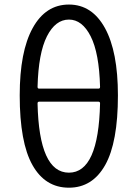

<svg xmlns="http://www.w3.org/2000/svg" viewBox="-20 -829 616 861"><path d="M428.7 -365.2Q428.7 -373 421.9 -373H155.3Q148.4 -373 148.4 -365.2Q155.3 -54.7 289.1 -54.7Q421.9 -54.7 428.7 -365.2ZM148.4 -439.5Q148.4 -431.6 155.3 -431.6H421.9Q428.7 -431.6 428.7 -439.5Q424.8 -590.8 386.7 -666Q348.6 -741.2 289.1 -741.2Q228.5 -741.2 190.4 -666Q152.3 -590.8 148.4 -439.5ZM289.1 -808.6Q392.6 -808.6 450.7 -703.1Q508.8 -597.7 508.8 -401.4Q508.8 -190.4 451.7 -88.9Q394.5 12.7 289.1 12.7Q182.6 12.7 125.5 -88.9Q68.4 -190.4 68.4 -401.4Q68.4 -597.7 126.5 -703.1Q184.6 -808.6 289.1 -808.6Z"/></svg>

Font: Gen Jyuu Gothic Normal
Style: Regular
Weight: 300
Designer: [Source Han Sans]
Ryoko NISHIZUKA  (kana & ideographs); Paul D. Hunt (Latin, Greek & Cyrillic); Wenlong ZHANG  (bopomofo
Version: Version 1.002.20150607